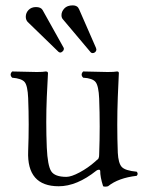

<svg xmlns="http://www.w3.org/2000/svg" viewBox="-20 -678 547 709"><path d="M112.8 -651.9Q130.9 -651.9 137.2 -641.1L214.8 -502Q215.8 -501 215.8 -498Q215.8 -492.2 210.9 -488Q206.1 -483.9 203.1 -483.9Q199.2 -483.9 195.8 -486.8L82 -597.2Q75.2 -605 75.2 -616.2Q75.2 -630.4 85.4 -641.1Q95.7 -651.9 112.8 -651.9ZM249 -658.2Q266.1 -658.2 272 -644L334.5 -501L335.9 -495.1Q335.9 -493.2 335 -490.5Q334 -487.8 330.6 -484.9Q327.1 -481.9 321.8 -481.9Q317.9 -481.9 314.9 -484.9L212.9 -606Q207 -611.8 207 -622.1Q207 -635.3 217.5 -646.7Q228 -658.2 249 -658.2ZM196.8 9.8Q78.6 9.8 84 -120.1Q87.9 -218.3 84 -315.9Q82 -361.8 71 -375Q60.1 -388.2 24.9 -391.1Q13.7 -402.3 24.9 -414.1Q94.7 -412.1 116.2 -412.1Q139.2 -412.1 148.9 -414.1Q156.7 -414.1 157.2 -408.2Q154.3 -349.1 152.8 -319.8Q148.9 -227.1 152.8 -132.8Q155.8 -66.9 168.9 -45.9Q182.1 -24.9 225.1 -24.9Q243.2 -24.9 274.2 -41.5Q305.2 -58.1 331.1 -81.1Q333 -83 336.9 -86.4Q340.8 -89.8 341.8 -90.3Q342.8 -90.8 344 -94Q345.2 -97.2 345.7 -99.6Q346.2 -102.1 346.2 -107.9Q350.1 -210.9 346.2 -314Q344.2 -360.8 333 -375Q321.8 -389.2 287.1 -391.1Q275.9 -402.3 287.1 -414.1Q356.9 -412.1 377.9 -412.1Q401.9 -412.1 412.1 -414.1Q418.9 -414.1 418.9 -408.2Q416 -349.1 415 -319.8Q411.1 -216.8 415 -113.8Q417 -75.7 429.4 -61.8Q441.9 -47.9 484.9 -43.9Q491.7 -36.1 484.9 -28.8Q417 -21 378.9 9.8Q367.7 12.7 360.8 9.8Q349.6 -25.4 350.1 -46.9Q349.1 -51.8 344.5 -51.3Q339.8 -50.8 335.9 -47.9Q263.7 9.8 196.8 9.8Z"/></svg>

Font: Linux Libertine Display
Style: Regular
Weight: 400
Designer: Philipp H. Poll
Foundry: Philipp H. Poll
Version: Version 5.0.9